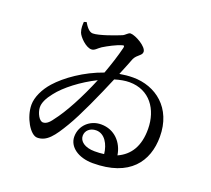

<svg xmlns="http://www.w3.org/2000/svg" viewBox="-134 -945 1269 1156"><g transform="rotate(20 500.0 -367.0)"><path d="M553 -32C489 -32 454 -61 454 -96C454 -129 481 -154 520 -154C575 -154 607 -96 613 -36C594 -33 574 -32 553 -32ZM258 -131C236 -99 218 -89 201 -89C177 -89 155 -133 153 -166C151 -196 169 -232 198 -268C243 -327 332 -395 425 -441C373 -315 310 -197 258 -131ZM226 -742C225 -724 223 -701 232 -676C241 -651 289 -602 324 -602C346 -602 356 -620 379 -635C410 -654 457 -679 491 -689C503 -693 506 -689 503 -676C489 -619 469 -558 447 -498C330 -457 227 -384 169 -319C128 -273 100 -215 100 -166C100 -86 155 9 200 9C261 9 298 -41 351 -130C399 -210 466 -360 516 -479C549 -489 581 -495 609 -495C739 -495 809 -393 810 -269C811 -158 767 -90 691 -56C679 -135 622 -198 536 -198C465 -198 408 -145 408 -74C408 -9 473 39 567 39C803 39 893 -90 893 -248C893 -434 764 -529 620 -529C591 -529 563 -526 534 -521C554 -569 570 -609 579 -633C596 -666 626 -671 626 -695C626 -728 547 -773 515 -773C500 -773 489 -753 471 -746C433 -730 338 -695 300 -695C275 -695 256 -724 242 -747Z"/></g></svg>

Font: Source Han Serif CN SemiBold
Style: Regular
Weight: 600
Designer: Ryoko NISHIZUKA 西塚涼子 (kana & ideographs); Frank Grießhammer (Latin, Greek & Cyrillic); Wenlong ZHANG 张文龙 (bopomofo); San
Foundry: Adobe Systems Incorporated
Version: Version 1.000;PS 1;hotconv 16.6.53;makeotf.lib2.5.65590